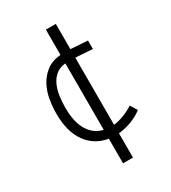

<svg xmlns="http://www.w3.org/2000/svg" viewBox="-198 -850 906 1020"><g transform="rotate(-30 255.0 -340.0)"><path d="M311 -750V-595Q337 -593 364 -591.5Q391 -590 415 -588V-536L311 -543V-131Q343 -135 375 -147.5Q407 -160 434 -178L460 -136Q432 -114 392.5 -98.5Q353 -83 311 -79V70H250V-81Q169 -94 122 -159Q75 -224 75 -335Q75 -375 82 -418.5Q89 -462 108.5 -499.5Q128 -537 162 -563.5Q196 -590 250 -595V-750ZM132 -338Q132 -251 162.5 -200Q193 -149 250 -135V-543Q216 -540 193 -522Q170 -504 156.5 -476Q143 -448 137.5 -412.5Q132 -377 132 -338Z"/></g></svg>

Font: Snippet
Style: Regular
Weight: 400
Designer: Gesine Todt
Foundry: Gesine Todt
Version: Version 1.000